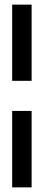

<svg xmlns="http://www.w3.org/2000/svg" viewBox="-20 -731 200 829"><path d="M32.5 78H116.5V-252H32.5ZM32.5 -382H116.5V-711H32.5Z"/></svg>

Font: Anybody UltraCondensed Thin
Style: Regular
Weight: 400
Version: Version 1.111